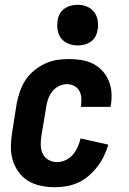

<svg xmlns="http://www.w3.org/2000/svg" viewBox="-20 -775 540 803"><path d="M210 8Q180 8 151 2Q122 -4 98 -18.5Q74 -33 57.5 -56Q41 -79 33 -106Q25 -133 25.5 -163Q26 -193 31 -223L50 -343Q55 -368 63.5 -393Q72 -418 86.5 -440Q101 -462 122 -479.5Q143 -497 167.5 -508.5Q192 -520 217 -524Q242 -528 267 -528Q294 -528 320 -524Q346 -520 368 -509Q390 -498 407 -480Q424 -462 434 -439Q444 -416 446 -390Q448 -364 444 -338L442 -328H318L319 -333Q321 -349 320 -365.5Q319 -382 311.5 -395.5Q304 -409 290 -416Q276 -423 259 -423Q242 -423 225.5 -414.5Q209 -406 198 -391.5Q187 -377 181 -360Q175 -343 173 -326L153 -206Q150 -187 150.5 -167.5Q151 -148 159 -131.5Q167 -115 183.5 -106Q200 -97 219 -97Q237 -97 255 -105.5Q273 -114 285.5 -129Q298 -144 305.5 -161.5Q313 -179 317 -196L433 -170Q426 -146 415 -123Q404 -100 388 -79Q372 -58 352 -40.5Q332 -23 308.5 -12Q285 -1 259.5 3.5Q234 8 210 8ZM305 -585Q285 -585 266 -592.5Q247 -600 235.5 -615Q224 -630 221 -650Q218 -670 221 -690Q223 -705 230.5 -718Q238 -731 250.5 -739.5Q263 -748 277 -751.5Q291 -755 305 -755Q325 -755 343.5 -747.5Q362 -740 373.5 -725Q385 -710 388.5 -690Q392 -670 388 -650Q386 -635 379 -622Q372 -609 359.5 -600.5Q347 -592 333 -588.5Q319 -585 305 -585Z"/></svg>

Font: Iosevka Term Curly Extrabold
Style: Italic
Weight: 800
Italic angle: -9°
Designer: Belleve Invis
Foundry: Belleve Invis
Version: Version 32.3.0